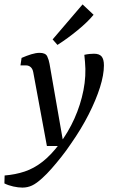

<svg xmlns="http://www.w3.org/2000/svg" viewBox="-76 -663 513 872"><path d="M26 189Q7 189 -15.5 184Q-38 179 -56 170L-55 134Q-6 130 36 116Q78 102 116.5 72Q155 42 193 -8Q234 -62 262 -124.5Q290 -187 303 -253Q316 -319 310 -382L307 -414Q320 -417 331.5 -418Q343 -419 351 -419Q375 -419 385.5 -406.5Q396 -394 396 -366Q396 -323 378 -266Q360 -209 326.5 -143Q293 -77 246 -10Q226 20 203 49Q180 78 158 103Q136 128 117 145Q90 170 69.5 179.5Q49 189 26 189ZM137 0 75 -335Q72 -351 63 -358.5Q54 -366 42 -366H17L22 -400Q45 -410 66 -416.5Q87 -423 104 -423Q131 -423 138.5 -407Q146 -391 149 -373L214 0ZM163 -484 299 -643 349 -596Q323 -564 277.5 -526.5Q232 -489 185 -459Z"/></svg>

Font: Yrsa
Style: Italic
Weight: 400
Italic angle: -7.10001°
Designer: Anna Giedrys (Yrsa+Rasa design), David Brezina (Yrsa art-direction, Rasa art-direction, design)
Foundry: Rosetta Type Foundry
Version: Version 2.004